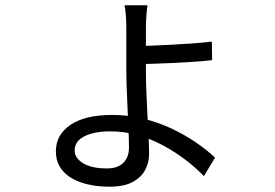

<svg xmlns="http://www.w3.org/2000/svg" viewBox="-20 -641 1040 725"><path d="M537 -621Q535 -610 533 -585Q531 -560 531 -539Q531 -523 531 -494Q531 -465 531 -433Q531 -401 531 -374Q531 -342 532.5 -299Q534 -256 536.5 -210.5Q539 -165 541 -125Q543 -85 543 -59Q543 -27 528 1Q513 29 480.5 46.5Q448 64 392 64Q334 64 288 48.5Q242 33 216.5 3.5Q191 -26 191 -70Q191 -132 246 -169.5Q301 -207 404 -207Q467 -207 524 -192.5Q581 -178 631 -154Q681 -130 721.5 -102Q762 -74 792 -46L750 24Q720 -7 681 -37Q642 -67 596.5 -91.5Q551 -116 500.5 -130.5Q450 -145 396 -145Q336 -145 299 -126.5Q262 -108 262 -73Q262 -44 294 -24.5Q326 -5 384 -5Q425 -5 446 -26.5Q467 -48 467 -83Q467 -109 465.5 -145.5Q464 -182 462 -223.5Q460 -265 458.5 -306Q457 -347 457 -379Q457 -400 457 -431Q457 -462 457 -491.5Q457 -521 457 -538Q457 -561 455 -585.5Q453 -610 450 -621ZM495 -467Q515 -467 549.5 -468.5Q584 -470 625 -472Q666 -474 707 -477Q748 -480 780 -484L781 -414Q750 -410 709.5 -407.5Q669 -405 627.5 -403Q586 -401 551.5 -400Q517 -399 495 -399Z"/></svg>

Font: Noto Sans HK
Style: Regular
Weight: 400
Designer: Ryoko NISHIZUKA 西塚涼子 (kana, bopomofo & ideographs); Paul D. Hunt (Latin, Greek & Cyrillic); Sandoll Communications 산돌커뮤니
Foundry: Adobe
Version: Version 2.004-H2;hotconv 1.0.118;makeotfexe 2.5.65603